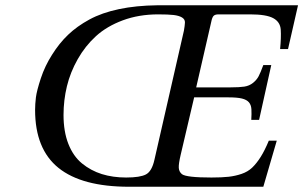

<svg xmlns="http://www.w3.org/2000/svg" viewBox="-20 -712 1156 732"><path d="M113.8 -293Q113.8 -314.9 116.9 -340.6Q120.1 -366.2 135.7 -413.6Q151.4 -460.9 178.2 -502.9Q205.6 -546.9 239.5 -579.3Q273.4 -611.8 321 -637.7Q368.7 -663.6 433.6 -677.2Q498.5 -690.9 580.1 -691.9H1116.2L1078.1 -524.9H1047.9Q1052.2 -569.8 1050.3 -599.1Q1048.3 -628.4 1021.7 -642.8Q995.1 -657.2 934.1 -657.2H813Q799.8 -657.2 794.2 -651.4Q788.6 -645.5 785.2 -627.9L728 -378.9H858.9Q892.6 -378.9 911.6 -381.8Q930.7 -384.8 944.6 -396Q958.5 -407.2 965.8 -420.9Q973.1 -434.6 983.9 -463.9H1014.2L967.8 -254.9H938Q939.5 -279.3 938.5 -295.7Q937.5 -312 929 -322Q920.4 -332 902.3 -336.4Q884.3 -340.8 851.1 -340.8H720.2L668.9 -122.1Q660.6 -86.9 661.6 -72Q662.6 -57.1 673.8 -47.9Q690.9 -35.2 786.1 -35.2Q825.7 -35.2 851.6 -38.1Q877.4 -41 901.1 -49.1Q924.8 -57.1 941.7 -73.2Q958.5 -89.4 973.9 -113.8Q989.3 -138.2 1004.9 -175.8H1035.2L983.9 0H472.2Q292.5 0 203.1 -71.8Q113.8 -143.6 113.8 -293ZM222.2 -273.9Q222.2 -210.4 240.7 -163.3Q259.3 -116.2 292.7 -88.9Q326.2 -61.5 368.2 -48.3Q410.2 -35.2 460.9 -35.2Q514.2 -35.2 536.6 -47.1Q559.1 -59.1 568.8 -103L681.2 -595.2Q684.6 -614.3 685.1 -626.2Q685.5 -638.2 674.1 -645.3Q662.6 -652.3 642.1 -654.8Q621.6 -657.2 583 -657.2Q509.3 -657.2 448.2 -634.5Q387.2 -611.8 345.9 -574.2Q304.7 -536.6 276.4 -486.6Q248 -436.5 235.1 -383.1Q222.2 -329.6 222.2 -273.9Z"/></svg>

Font: Linguistics Pro
Style: Italic
Weight: 400
Italic angle: -12°
Designer: Stefan Peev, Context Ltd
Foundry: Stefan Peev, Context Ltd
Version: Version 001.000